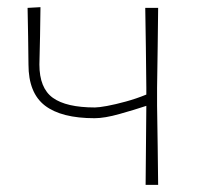

<svg xmlns="http://www.w3.org/2000/svg" viewBox="-20 -516 554 536"><path d="M386.5 0Q387 -56.5 387.5 -108.2Q388 -160 388.5 -220.5Q355.5 -209.5 313.8 -197.8Q272 -186 244 -186Q151.5 -186 105.5 -221.2Q59.5 -256.5 59.5 -336Q59 -374.5 58.5 -414Q58 -453.5 57 -494L93 -496Q92.5 -455 91.8 -415Q91 -375 90 -336Q90 -270 127.5 -243Q165 -216 245 -216Q255.5 -216 278.8 -220.2Q302 -224.5 331.2 -232.5Q360.5 -240.5 388.5 -252V-271Q388 -332 387.2 -385Q386.5 -438 385.5 -494H421.5Q421 -438 420.2 -385Q419.5 -332 418.5 -271V-221Q419.5 -160.5 420.2 -108.5Q421 -56.5 421.5 0Z"/></svg>

Font: Commissioner Loud Thin
Style: Regular
Weight: 100
Designer: Kostas Bartsokas
Foundry: Kostas Bartsokas
Version: Version 1.000; ttfautohint (v1.8.3)